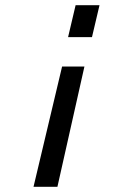

<svg xmlns="http://www.w3.org/2000/svg" viewBox="-20 -519 436 739"><path d="M334 -376H242L271 -499H363ZM201 200H109L219 -263H305Z"/></svg>

Font: Panefresco 500wt
Style: Italic
Weight: 700
Foundry: Campivisivi & Chank Co
Version: Version 1.000